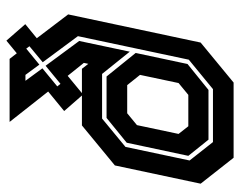

<svg xmlns="http://www.w3.org/2000/svg" viewBox="-95 -655 750 600"><g transform="rotate(-90 280.0 -355.0)"><path d="M87 0 6 -103 63 -371 188 -474H281.5L233 -529.5L294 -579.5L199 -700H396L413.5 -677.5L453 -710L504.5 -651L460.5 -615L535 -517L447 -103L322 0ZM143.5 -78.5 93 -141.5 134 -334 211.5 -397H341L414.5 -306L380 -144L299 -78.5ZM185.5 -141.5H283.5L320.5 -172L346 -292.5L314 -332.5H226L189 -302L161.5 -172ZM136 -64.5H301.5L393.5 -140L467 -486.5L385.5 -596.5L435.5 -638L428 -648L378 -607L346 -650.5H327.5L366.5 -597.5L310 -551L318 -541L374.5 -587.5L452 -482.5L418.5 -324.5L349 -411H209.5L121 -338L78.5 -137.5ZM380.5 -454 383.5 -468 343 -518.5 289 -474H365Z"/></g></svg>

Font: Tourney Thin
Style: Italic
Weight: 100
Italic angle: -12°
Designer: Tyler Finck
Foundry: Etcetera Type Co
Version: Version 1.015